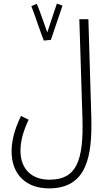

<svg xmlns="http://www.w3.org/2000/svg" viewBox="-20 -810 595 1060"><path d="M222 -586 261 -590C275 -630 316 -753 325 -779L294 -790C288 -774 260 -687 241 -631C224 -678 194 -767 183 -789L153 -776C170 -735 206 -624 222 -586ZM44 26C44 156 127 230 250 230C461 230 490 52 484 -169L468 -704H418L435 -163C443 81 401 182 253 182C155 182 93 124 93 21C93 -31 108 -85 138 -149L96 -170C51 -78 44 -13 44 26Z"/></svg>

Font: Noto Sans Arabic UI XCn Lt
Style: Regular
Weight: 300
Width: 2
Designer: Monotype Design Team, Nadine Chahine and Nizar Qandah
Foundry: Monotype Imaging Inc.
Version: Version 2.010